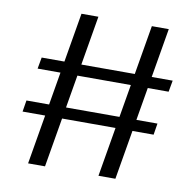

<svg xmlns="http://www.w3.org/2000/svg" viewBox="-81 -798 910 895"><g transform="rotate(10 374.0 -350.0)"><path d="M313.4 -715 189.4 15H109.3L233.3 -715ZM646.5 -715 522.5 15H442.4L566.4 -715ZM706.1 -481.7 696.4 -427.7H76.3L86 -481.7ZM671 -272.3 662.3 -218.3H42.1L50.9 -272.3Z"/></g></svg>

Font: Pathway Extreme 8pt Thin
Style: Regular
Weight: 100
Designer: Eduardo Rodriguez Tunni
Foundry: Eduardo Rodriguez Tunni
Version: Version 1.000